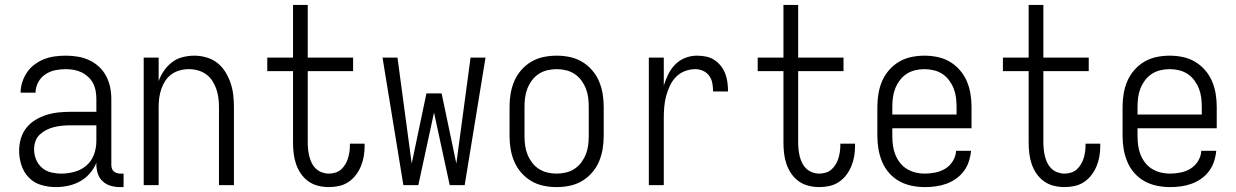

<svg xmlns="http://www.w3.org/2000/svg" viewBox="-20 -755 5040 783"><path d="M208 8Q178 8 148.5 -0.5Q119 -9 98 -30.5Q77 -52 67.5 -81Q58 -110 58 -140Q58 -165 65 -189.5Q72 -214 87.5 -233.5Q103 -253 124.5 -266Q146 -279 170 -286.5Q194 -294 218.5 -296.5Q243 -299 268 -299H373V-352Q373 -368 370 -384.5Q367 -401 359.5 -415.5Q352 -430 339.5 -441.5Q327 -453 312.5 -460Q298 -467 281.5 -470Q265 -473 248 -473Q226 -473 204.5 -468.5Q183 -464 164.5 -451.5Q146 -439 135.5 -419Q125 -399 125 -377H64Q64 -399 71 -420.5Q78 -442 90.5 -460.5Q103 -479 121.5 -492.5Q140 -506 160.5 -514Q181 -522 203.5 -525Q226 -528 248 -528Q273 -528 297 -524Q321 -520 343 -510Q365 -500 383 -483.5Q401 -467 412.5 -445.5Q424 -424 429 -400Q434 -376 434 -352V-84Q434 -76 436 -69Q438 -62 443 -57Q448 -52 455.5 -49.5Q463 -47 470 -47H484V8H470Q451 8 432.5 3Q414 -2 399.5 -15Q385 -28 379 -46.5Q373 -65 373 -84V-91Q363 -67 346 -47.5Q329 -28 306.5 -15.5Q284 -3 258.5 2.5Q233 8 208 8ZM230 -47Q257 -47 284.5 -54.5Q312 -62 333 -80.5Q354 -99 363.5 -125.5Q373 -152 373 -180V-244H268Q252 -244 235 -242.5Q218 -241 201.5 -237Q185 -233 170 -225.5Q155 -218 142.5 -206.5Q130 -195 124.5 -179Q119 -163 119 -146Q119 -125 127 -105Q135 -85 151 -71Q167 -57 188 -52Q209 -47 230 -47Z M566 0V-520H627V-424Q635 -447 649 -467Q663 -487 682 -501.5Q701 -516 725 -522Q749 -528 773 -528Q797 -528 821.5 -521Q846 -514 865.5 -499Q885 -484 898.5 -462.5Q912 -441 920 -417.5Q928 -394 931 -369.5Q934 -345 934 -320V0H873V-320Q873 -339 870.5 -357Q868 -375 862 -392.5Q856 -410 845.5 -426Q835 -442 820 -452.5Q805 -463 787 -468Q769 -473 750 -473Q731 -473 713 -468Q695 -463 680 -452.5Q665 -442 654.5 -426Q644 -410 638 -392.5Q632 -375 629.5 -357Q627 -339 627 -320V0Z M1321 8Q1299 8 1277 2.5Q1255 -3 1237 -16Q1219 -29 1206.5 -47.5Q1194 -66 1187 -87Q1180 -108 1177.5 -130Q1175 -152 1175 -174V-465H1070V-520H1175V-735H1235V-520H1420V-465H1235V-174Q1235 -160 1236.5 -145.5Q1238 -131 1241.5 -117Q1245 -103 1251.5 -90Q1258 -77 1268.5 -67Q1279 -57 1293 -52Q1307 -47 1321 -47Q1334 -47 1347.5 -51Q1361 -55 1371 -64Q1381 -73 1388 -84.5Q1395 -96 1399 -109Q1403 -122 1405 -135.5Q1407 -149 1407 -162V-169H1467V-159Q1467 -138 1463.5 -117.5Q1460 -97 1452 -77.5Q1444 -58 1431 -41Q1418 -24 1400.5 -12.5Q1383 -1 1362.5 3.5Q1342 8 1321 8Z M1625 0 1540 -520H1601L1659 -88L1719 -374H1781L1841 -88L1899 -520H1960L1875 0H1814L1750 -296L1686 0Z M2250 8Q2223 8 2196.5 2.5Q2170 -3 2147 -16.5Q2124 -30 2106 -50.5Q2088 -71 2077.5 -95.5Q2067 -120 2062.5 -146.5Q2058 -173 2058 -200V-320Q2058 -347 2062.5 -373.5Q2067 -400 2077.5 -424.5Q2088 -449 2106 -469.5Q2124 -490 2147 -503.5Q2170 -517 2196.5 -522.5Q2223 -528 2250 -528Q2277 -528 2303.5 -522.5Q2330 -517 2353 -503.5Q2376 -490 2394 -469.5Q2412 -449 2422.5 -424.5Q2433 -400 2437.5 -373.5Q2442 -347 2442 -320V-200Q2442 -173 2437.5 -146.5Q2433 -120 2422.5 -95.5Q2412 -71 2394 -50.5Q2376 -30 2353 -16.5Q2330 -3 2303.5 2.5Q2277 8 2250 8ZM2250 -47Q2269 -47 2288 -51.5Q2307 -56 2323 -66.5Q2339 -77 2350.5 -92.5Q2362 -108 2369 -125.5Q2376 -143 2378.5 -162Q2381 -181 2381 -200V-320Q2381 -339 2378.5 -358Q2376 -377 2369 -394.5Q2362 -412 2350.5 -427.5Q2339 -443 2323 -453.5Q2307 -464 2288 -468.5Q2269 -473 2250 -473Q2231 -473 2212 -468.5Q2193 -464 2177 -453.5Q2161 -443 2149.5 -427.5Q2138 -412 2131 -394.5Q2124 -377 2121.5 -358Q2119 -339 2119 -320V-200Q2119 -181 2121.5 -162Q2124 -143 2131 -125.5Q2138 -108 2149.5 -92.5Q2161 -77 2177 -66.5Q2193 -56 2212 -51.5Q2231 -47 2250 -47Z M2626 0V-520H2687V-406Q2694 -429 2705 -451.5Q2716 -474 2733 -491.5Q2750 -509 2773.5 -518.5Q2797 -528 2822 -528Q2840 -528 2858.5 -524.5Q2877 -521 2892.5 -511Q2908 -501 2919.5 -486.5Q2931 -472 2937.5 -455Q2944 -438 2946.5 -419.5Q2949 -401 2949 -382H2888Q2888 -399 2885 -415.5Q2882 -432 2872.5 -445.5Q2863 -459 2847.5 -466Q2832 -473 2816 -473Q2794 -473 2773 -465Q2752 -457 2736.5 -441Q2721 -425 2711.5 -404.5Q2702 -384 2696.5 -363Q2691 -342 2689 -320Q2687 -298 2687 -276V0Z M3321 8Q3299 8 3277 2.5Q3255 -3 3237 -16Q3219 -29 3206.5 -47.5Q3194 -66 3187 -87Q3180 -108 3177.5 -130Q3175 -152 3175 -174V-465H3070V-520H3175V-735H3235V-520H3420V-465H3235V-174Q3235 -160 3236.5 -145.5Q3238 -131 3241.5 -117Q3245 -103 3251.5 -90Q3258 -77 3268.5 -67Q3279 -57 3293 -52Q3307 -47 3321 -47Q3334 -47 3347.5 -51Q3361 -55 3371 -64Q3381 -73 3388 -84.5Q3395 -96 3399 -109Q3403 -122 3405 -135.5Q3407 -149 3407 -162V-169H3467V-159Q3467 -138 3463.5 -117.5Q3460 -97 3452 -77.5Q3444 -58 3431 -41Q3418 -24 3400.5 -12.5Q3383 -1 3362.5 3.5Q3342 8 3321 8Z M3751 8Q3725 8 3698 2.5Q3671 -3 3647.5 -16Q3624 -29 3606 -49.5Q3588 -70 3577.5 -95Q3567 -120 3562.5 -146.5Q3558 -173 3558 -200V-320Q3558 -347 3562.5 -373.5Q3567 -400 3577.5 -424.5Q3588 -449 3606 -469.5Q3624 -490 3647 -503.5Q3670 -517 3696.5 -522.5Q3723 -528 3750 -528Q3777 -528 3803.5 -522.5Q3830 -517 3853 -503.5Q3876 -490 3894 -469.5Q3912 -449 3922.5 -424.5Q3933 -400 3937.5 -373.5Q3942 -347 3942 -320V-232H3619V-200Q3619 -181 3621.5 -162Q3624 -143 3631 -125Q3638 -107 3650 -91.5Q3662 -76 3678.5 -66Q3695 -56 3713.5 -51.5Q3732 -47 3751 -47Q3773 -47 3795 -51.5Q3817 -56 3835.5 -67.5Q3854 -79 3866 -98.5Q3878 -118 3879 -140H3940Q3938 -118 3931 -96.5Q3924 -75 3910.5 -57Q3897 -39 3878.5 -26Q3860 -13 3839 -5.5Q3818 2 3796 5Q3774 8 3751 8ZM3619 -288H3881V-320Q3881 -339 3878.5 -358Q3876 -377 3869 -394.5Q3862 -412 3850.5 -427.5Q3839 -443 3823 -453.5Q3807 -464 3788 -468.5Q3769 -473 3750 -473Q3731 -473 3712 -468.5Q3693 -464 3677 -453.5Q3661 -443 3649.5 -427.5Q3638 -412 3631 -394.5Q3624 -377 3621.5 -358Q3619 -339 3619 -320Z M4321 8Q4299 8 4277 2.5Q4255 -3 4237 -16Q4219 -29 4206.5 -47.5Q4194 -66 4187 -87Q4180 -108 4177.5 -130Q4175 -152 4175 -174V-465H4070V-520H4175V-735H4235V-520H4420V-465H4235V-174Q4235 -160 4236.5 -145.5Q4238 -131 4241.5 -117Q4245 -103 4251.5 -90Q4258 -77 4268.5 -67Q4279 -57 4293 -52Q4307 -47 4321 -47Q4334 -47 4347.5 -51Q4361 -55 4371 -64Q4381 -73 4388 -84.5Q4395 -96 4399 -109Q4403 -122 4405 -135.5Q4407 -149 4407 -162V-169H4467V-159Q4467 -138 4463.5 -117.5Q4460 -97 4452 -77.5Q4444 -58 4431 -41Q4418 -24 4400.5 -12.5Q4383 -1 4362.5 3.5Q4342 8 4321 8Z M4751 8Q4725 8 4698 2.5Q4671 -3 4647.5 -16Q4624 -29 4606 -49.5Q4588 -70 4577.5 -95Q4567 -120 4562.5 -146.5Q4558 -173 4558 -200V-320Q4558 -347 4562.5 -373.5Q4567 -400 4577.5 -424.5Q4588 -449 4606 -469.5Q4624 -490 4647 -503.5Q4670 -517 4696.5 -522.5Q4723 -528 4750 -528Q4777 -528 4803.5 -522.5Q4830 -517 4853 -503.5Q4876 -490 4894 -469.5Q4912 -449 4922.5 -424.5Q4933 -400 4937.5 -373.5Q4942 -347 4942 -320V-232H4619V-200Q4619 -181 4621.5 -162Q4624 -143 4631 -125Q4638 -107 4650 -91.5Q4662 -76 4678.5 -66Q4695 -56 4713.5 -51.5Q4732 -47 4751 -47Q4773 -47 4795 -51.5Q4817 -56 4835.5 -67.5Q4854 -79 4866 -98.5Q4878 -118 4879 -140H4940Q4938 -118 4931 -96.5Q4924 -75 4910.5 -57Q4897 -39 4878.5 -26Q4860 -13 4839 -5.5Q4818 2 4796 5Q4774 8 4751 8ZM4619 -288H4881V-320Q4881 -339 4878.5 -358Q4876 -377 4869 -394.5Q4862 -412 4850.5 -427.5Q4839 -443 4823 -453.5Q4807 -464 4788 -468.5Q4769 -473 4750 -473Q4731 -473 4712 -468.5Q4693 -464 4677 -453.5Q4661 -443 4649.5 -427.5Q4638 -412 4631 -394.5Q4624 -377 4621.5 -358Q4619 -339 4619 -320Z"/></svg>

Font: Iosevka SS18 Light
Style: Regular
Weight: 300
Monospace: yes
Designer: Belleve Invis
Foundry: Belleve Invis
Version: Version 25.1.1; ttfautohint (v1.8.4)